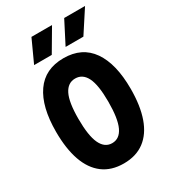

<svg xmlns="http://www.w3.org/2000/svg" viewBox="-230 -1068 1060 1196"><g transform="rotate(-30 300.0 -470.5)"><path d="M300 15Q211 15 151.2 -30Q91.5 -75 61.5 -160.2Q31.5 -245.5 31.5 -367.5Q31.5 -546.5 99.2 -644Q167 -741.5 300 -741.5Q433 -741.5 500.8 -644Q568.5 -546.5 568.5 -367.5Q568.5 -245.5 538.5 -160.2Q508.5 -75 448.8 -30Q389 15 300 15ZM300 -131Q353.5 -131 380.5 -188.2Q407.5 -245.5 407.5 -367.5Q407.5 -487 380.5 -541.2Q353.5 -595.5 300 -595.5Q247 -595.5 219.8 -541.2Q192.5 -487 192.5 -367.5Q192.5 -245.5 219.8 -188.2Q247 -131 300 -131ZM347.5 -795.5 430 -956H580L475.5 -795.5ZM121 -795.5 194.5 -956H342.5L248 -795.5Z"/></g></svg>

Font: Spline Sans Mono
Style: Bold
Weight: 700
Designer: Eben Sorkin, Mirko Velimirovic
Foundry: Sorkin Type
Version: Version 1.004